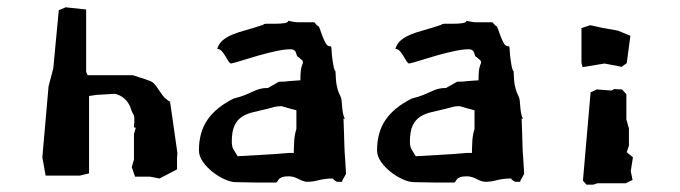

<svg xmlns="http://www.w3.org/2000/svg" viewBox="-20 -492 1863 526"><path d="M386 -272Q380 -274 375 -276Q370 -278 365 -279L344 -286H220L216 -295V-466L160 -472L141 -464L126 -305L113 -255L96 -61L105 -11H199L224 -17V-229L244 -232L295 -235Q307 -232 315.5 -226Q324 -220 329 -213Q334 -206 336.5 -200Q339 -194 340 -190Q342 -184 345 -179.5Q348 -175 348 -167Q348 -163 348 -157.5Q348 -152 347 -143L352 -142L347 -125V-55L341 -34L350 -8H391L417 -3L465 -28V-60L466 -73L446 -213Q433 -221 426.5 -229.5Q420 -238 414.5 -246.5Q409 -255 403 -262Q397 -269 386 -272Z M575 -358Q582 -358 587.5 -352Q593 -346 597.5 -338Q602 -330 606 -324Q610 -318 613 -318Q623 -320 643.5 -326.5Q664 -333 688.5 -340Q713 -347 736.5 -352Q760 -357 775 -357Q783 -357 786.5 -354Q790 -351 791 -347Q792 -343 793.5 -339.5Q795 -336 800 -334Q802 -331 806 -328.5Q810 -326 810 -320Q805 -308 804 -297.5Q803 -287 803 -278V-272L774 -270Q767 -269 760 -268.5Q753 -268 744 -268L714 -251Q701 -251 692 -248.5Q683 -246 673.5 -241.5Q664 -237 652 -232Q640 -227 620 -222Q572 -198 548.5 -164Q525 -130 525 -80Q525 -64 536 -48.5Q547 -33 563 -20.5Q579 -8 596 -0.5Q613 7 626 7Q641 7 654 7.5Q667 8 680 8H735H736Q738 8 739.5 5.5Q741 3 743.5 -0.5Q746 -4 752.5 -6.5Q759 -9 771 -9Q784 -9 798 -1.5Q812 6 822 6Q830 6 837 5Q844 4 851.5 2Q859 0 869 -1.5Q879 -3 892 -3Q895 2 903 6H917Q918 1 921 -3.5Q924 -8 928 -16Q927 -39 925.5 -57Q924 -75 923.5 -91.5Q923 -108 922.5 -126Q922 -144 921 -167H924Q925 -168 926 -168Q923 -168 921 -176Q919 -184 918 -192.5Q917 -201 916.5 -208.5Q916 -216 916 -216Q915 -224 912.5 -228.5Q910 -233 907.5 -239.5Q905 -246 902.5 -258Q900 -270 899 -297Q896 -299 894 -309Q892 -319 890.5 -330.5Q889 -342 888.5 -352.5Q888 -363 887 -365H885Q877 -365 872 -374Q867 -383 863 -394Q859 -405 856 -413.5Q853 -422 849 -422Q847 -424 845 -426.5Q843 -429 841 -431H825Q815 -431 808.5 -431Q802 -431 796.5 -431Q791 -431 785 -432Q779 -433 770 -435Q769 -430 758.5 -428.5Q748 -427 735.5 -427Q723 -427 712.5 -427Q702 -427 701 -424Q674 -415 652 -409Q630 -403 615 -396.5Q600 -390 590 -381.5Q580 -373 575 -358ZM792 -190V-139Q787 -123 786 -106Q785 -89 785 -81V-73H771Q751 -71 734 -70Q717 -69 701 -68L631 -64Q624 -76 619.5 -83Q615 -90 615 -104Q615 -132 622.5 -148Q630 -164 643.5 -172.5Q657 -181 675 -185Q693 -189 713 -194Q723 -197 731.5 -199Q740 -201 748 -201H752Q762 -198 772.5 -195Q783 -192 792 -190Z M1063 -358Q1070 -358 1075.5 -352Q1081 -346 1085.5 -338Q1090 -330 1094 -324Q1098 -318 1101 -318Q1111 -320 1131.5 -326.5Q1152 -333 1176.5 -340Q1201 -347 1224.5 -352Q1248 -357 1263 -357Q1271 -357 1274.5 -354Q1278 -351 1279 -347Q1280 -343 1281.5 -339.5Q1283 -336 1288 -334Q1290 -331 1294 -328.5Q1298 -326 1298 -320Q1293 -308 1292 -297.5Q1291 -287 1291 -278V-272L1262 -270Q1255 -269 1248 -268.5Q1241 -268 1232 -268L1202 -251Q1189 -251 1180 -248.5Q1171 -246 1161.5 -241.5Q1152 -237 1140 -232Q1128 -227 1108 -222Q1060 -198 1036.5 -164Q1013 -130 1013 -80Q1013 -64 1024 -48.5Q1035 -33 1051 -20.5Q1067 -8 1084 -0.5Q1101 7 1114 7Q1129 7 1142 7.5Q1155 8 1168 8H1223H1224Q1226 8 1227.5 5.5Q1229 3 1231.5 -0.5Q1234 -4 1240.5 -6.5Q1247 -9 1259 -9Q1272 -9 1286 -1.5Q1300 6 1310 6Q1318 6 1325 5Q1332 4 1339.5 2Q1347 0 1357 -1.5Q1367 -3 1380 -3Q1383 2 1391 6H1405Q1406 1 1409 -3.5Q1412 -8 1416 -16Q1415 -39 1413.5 -57Q1412 -75 1411.5 -91.5Q1411 -108 1410.5 -126Q1410 -144 1409 -167H1412Q1413 -168 1414 -168Q1411 -168 1409 -176Q1407 -184 1406 -192.5Q1405 -201 1404.5 -208.5Q1404 -216 1404 -216Q1403 -224 1400.5 -228.5Q1398 -233 1395.5 -239.5Q1393 -246 1390.5 -258Q1388 -270 1387 -297Q1384 -299 1382 -309Q1380 -319 1378.5 -330.5Q1377 -342 1376.5 -352.5Q1376 -363 1375 -365H1373Q1365 -365 1360 -374Q1355 -383 1351 -394Q1347 -405 1344 -413.5Q1341 -422 1337 -422Q1335 -424 1333 -426.5Q1331 -429 1329 -431H1313Q1303 -431 1296.5 -431Q1290 -431 1284.5 -431Q1279 -431 1273 -432Q1267 -433 1258 -435Q1257 -430 1246.5 -428.5Q1236 -427 1223.5 -427Q1211 -427 1200.5 -427Q1190 -427 1189 -424Q1162 -415 1140 -409Q1118 -403 1103 -396.5Q1088 -390 1078 -381.5Q1068 -373 1063 -358ZM1280 -190V-139Q1275 -123 1274 -106Q1273 -89 1273 -81V-73H1259Q1239 -71 1222 -70Q1205 -69 1189 -68L1119 -64Q1112 -76 1107.5 -83Q1103 -90 1103 -104Q1103 -132 1110.5 -148Q1118 -164 1131.5 -172.5Q1145 -181 1163 -185Q1181 -189 1201 -194Q1211 -197 1219.5 -199Q1228 -201 1236 -201H1240Q1250 -198 1260.5 -195Q1271 -192 1280 -190Z M1707 -394 1673 -408 1629 -416 1597 -423 1573 -415V-320L1576 -308L1636 -318L1683 -309L1697 -319ZM1714 -61 1697 -75 1703 -93V-140L1696 -165V-234L1684 -247L1663 -248L1655 -244L1615 -247L1598 -239L1577 3L1587 14H1605L1617 10H1694L1713 1L1708 -23Z"/></svg>

Font: Dokdo
Style: Regular
Weight: 400
Version: Version 2.00